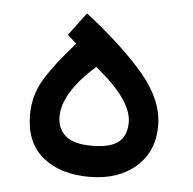

<svg xmlns="http://www.w3.org/2000/svg" viewBox="-40 -490 531 529"><g transform="rotate(5 225.0 -226.0)"><path d="M180.2 -450.2Q286.6 -367.2 344.5 -297.6Q402.3 -228 402.3 -158.2Q402.3 -86.9 353.5 -44.4Q304.7 -2 225.1 -2Q144 -2 95.9 -42Q47.9 -82 47.9 -158.2Q47.9 -212.4 75.4 -257.8Q103 -303.2 157.7 -364.3L132.8 -386.7ZM218.3 -305.2Q172.4 -264.6 150.9 -228.5Q129.4 -192.4 129.4 -160.6Q129.4 -127 151.9 -107.4Q174.3 -87.9 224.6 -87.9Q275.4 -87.9 298.1 -105.7Q320.8 -123.5 320.8 -161.1Q320.8 -190.9 295.7 -227.1Q270.5 -263.2 218.3 -305.2Z"/></g></svg>

Font: Vazir WOL-UI
Style: Regular-WOL-UI
Weight: 400
Designer: Saber Rastikerdar
Foundry: Saber Rastikerdar
Version: Version 30.1.0